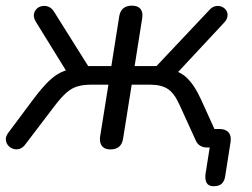

<svg xmlns="http://www.w3.org/2000/svg" viewBox="-29 -513 876 668"><path d="M714.1 134.9Q696.7 134.9 690.1 123.5Q683.6 112.1 686 92.6L704.5 -24.7L710.2 0H688.5Q678.3 0 667.9 -5.8Q657.5 -11.6 652.1 -24.3L596.1 -147.2Q577.4 -189.1 554.4 -203.8Q531.4 -218.4 494 -218.4H429.2L399.3 -30.9Q393.5 6.9 355.2 6.9Q335.3 6.9 325.9 -4.7Q316.5 -16.4 319.3 -37.7L348.2 -218.4H288.5Q260.7 -218.4 240.5 -212.4Q220.3 -206.3 202.6 -190.9Q184.9 -175.5 163.1 -147.2L59.4 -11Q50.2 1.7 38.8 5Q27.4 8.4 16.7 4.7Q6 1.1 -1 -7.4Q-8 -15.9 -8.7 -27.1Q-9.4 -38.3 -0.7 -50.4L87.7 -168.7Q116.6 -207.1 138.9 -228.9Q161.2 -250.7 182.3 -260.8Q203.5 -271 228 -274L211.1 -250.4L95 -438.4Q87.3 -452 89 -463.1Q90.6 -474.3 98.4 -482.1Q106.1 -489.9 117.5 -491.8Q128.9 -493.8 140.1 -489.5Q151.2 -485.1 159.5 -471.5L277.8 -283.1H358.4L385.7 -455.4Q391.5 -493.3 429.9 -493.3Q450.7 -493.3 459.9 -481.9Q469.1 -470.4 465.7 -449.6L439.4 -283.1H515.4L699.9 -478.7Q709.6 -489.4 721.1 -491.6Q732.5 -493.8 742.5 -489.6Q752.4 -485.5 758 -477Q763.6 -468.5 762.6 -457.3Q761.6 -446.1 751.4 -434.9L579.4 -250.4L544.5 -273.7Q591.8 -269.7 619.8 -243.4Q647.8 -217.1 670.9 -165.9L726.6 -43L708.5 -64.3H733.6Q756 -64.3 766.2 -52.3Q776.5 -40.4 773.1 -18.5L754.5 99.9Q752.1 117 742.6 125.9Q733.1 134.9 714.1 134.9Z"/></svg>

Font: Nunito Variable Extra Light
Style: Italic
Weight: 200
Italic angle: -9°
Designer: Vernon Adams
Foundry: Vernon Adams
Version: Version 3.602